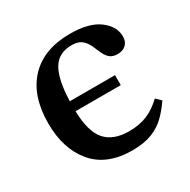

<svg xmlns="http://www.w3.org/2000/svg" viewBox="-119 -596 708 717"><g transform="rotate(-30 234.5 -238.0)"><path d="M256 9Q146 9 89.5 -58Q33 -125 33 -235Q33 -354 95 -419.5Q157 -485 270 -485Q352 -485 394.5 -453Q437 -421 437 -378Q437 -355 423.5 -342.5Q410 -330 388 -330Q365 -330 353 -341.5Q341 -353 334 -370Q327 -387 319 -404Q311 -421 296.5 -433Q282 -445 254 -445Q198 -445 172.5 -402.5Q147 -360 144 -267H339V-224H144Q146 -135 179.5 -97Q213 -59 281 -59Q326 -59 360 -73.5Q394 -88 424 -117L445 -97Q424 -66 399.5 -42Q375 -18 340.5 -4.5Q306 9 256 9Z"/></g></svg>

Font: STIX Two Text Medium
Style: Regular
Weight: 500
Designer: Ross Mills, John Hudson & Paul Hanslow, Tiro Typeworks Ltd; with prior portions MicroPress Inc., and Coen Hoffman.
Foundry: Tiro Typeworks Ltd
Version: Version 2.13 b171